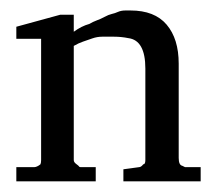

<svg xmlns="http://www.w3.org/2000/svg" viewBox="-20 -341 401 361"><path d="M249.3 -32Q253.3 -32 253.3 -40V-212Q253.3 -265.3 221.3 -269.3Q208 -272 194.7 -272H172Q162.7 -272 153.3 -268.7Q144 -265.3 136 -262.7Q128 -260 118.7 -254.7V-40Q118.7 -36 123.3 -32.7Q128 -29.3 128.7 -28Q129.3 -26.7 132 -26.7H160V0H10.7V-26.7H44Q49.3 -26.7 56 -32Q57.3 -34.7 57.3 -40V-268H10.7V-290.7L93.3 -313.3H118.7V-281.3Q133.3 -292 148 -296Q154.7 -300 162 -302.7Q169.3 -305.3 176.7 -309.3Q184 -313.3 190 -314.7Q196 -316 202 -318.7Q208 -321.3 216 -321.3H225.3Q270.7 -321.3 293.3 -294.7Q316 -268 316 -221.3V-44Q316 -30.7 322.7 -29.3Q325.3 -28 328 -26.7H357.3V0H212V-22.7L241.3 -26.7Q245.3 -26.7 249.3 -32Z"/></svg>

Font: Peddana
Style: Regular
Weight: 400
Designer: Appaji Ambarisha Darbha
Foundry: Appaji Ambarisha Darbha
Version: Version 1.0.4; ttfautohint (v1.2.25-373a) -l 7 -r 28 -G 50 -